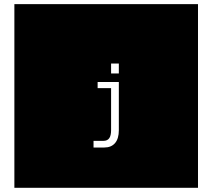

<svg xmlns="http://www.w3.org/2000/svg" viewBox="-20 -850 1017 919"><path d="M927.7 -830.1V48.8H48.8V-830.1ZM511.7 -226.6Q511.7 -200.7 502.7 -188.2Q493.7 -175.8 475.1 -175.8H427.7V-144H479.5Q512.7 -144 530.8 -165.3Q548.8 -186.5 548.8 -226.6V-457.5H447.3V-428.2H511.7ZM511.7 -545.9V-498.5H548.8V-545.9Z"/></svg>

Font: BabelStone Maritime
Style: Regular
Weight: 400
Designer: Andrew West
Foundry: BabelStone
Version: Version 0.001;February 23, 2018